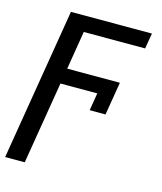

<svg xmlns="http://www.w3.org/2000/svg" viewBox="-119 -628 771 914"><g transform="rotate(15 266.5 -170.5)"><path d="M429 -279.8 402 -116.5H323.9L338.1 -203.1H156.6L89.5 203.1H-7.1L116.5 -545.5H515.6L502.8 -468.8H200.3L169.4 -279.8Z"/></g></svg>

Font: Inter P
Style: Italic
Weight: 400
Italic angle: -9.40001°
Designer: Rasmus Andersson
Foundry: rsms
Version: Version 3.018;git-588b23468